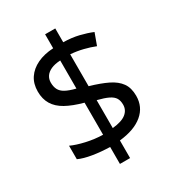

<svg xmlns="http://www.w3.org/2000/svg" viewBox="-193 -875 959 1048"><g transform="rotate(-30 286.0 -350.5)"><path d="M253 -49Q198 -50 146 -58.5Q94 -67 62 -82V-167Q96 -151 149 -139Q202 -127 253 -126V-328Q187 -346 145 -369.5Q103 -393 82.5 -427Q62 -461 62 -508Q62 -557 85.5 -592Q109 -627 152 -647.5Q195 -668 253 -671V-759H317V-672Q370 -671 413.5 -660.5Q457 -650 493 -635L466 -561Q434 -574 395.5 -583.5Q357 -593 317 -596V-395Q383 -376 427 -354.5Q471 -333 493.5 -301.5Q516 -270 516 -220Q516 -150 464 -106.5Q412 -63 317 -53V58H253ZM317 -131Q376 -137 403 -158.5Q430 -180 430 -214Q430 -239 420 -255.5Q410 -272 385.5 -284Q361 -296 317 -307ZM253 -594Q217 -592 194 -581.5Q171 -571 159.5 -554Q148 -537 148 -515Q148 -489 157.5 -470.5Q167 -452 190 -439.5Q213 -427 253 -417Z"/></g></svg>

Font: ukorean25
Style: Book
Weight: 400
Designer: Jelle Bosma - Monotype Design Team
Foundry: Monotype Imaging Inc.
Version: Version 2.003